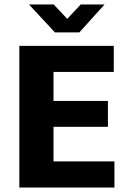

<svg xmlns="http://www.w3.org/2000/svg" viewBox="-20 -834 563 854"><path d="M66 -630H486V-514H218V-385H460V-270H218V-116H489V0H66ZM333 -690H224L109 -814H219L279 -750L339 -814H445Z"/></svg>

Font: Mukta ExtraBold
Style: Regular
Weight: 800
Designer: Girish Dalvi and Yashodeep Gholap
Foundry: Ek Type
Version: Version 2.538;PS 1.002;hotconv 16.6.51;makeotf.lib2.5.65220;